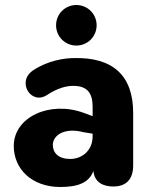

<svg xmlns="http://www.w3.org/2000/svg" viewBox="-20 -736 596 767"><path d="M221 11C289 11 336 -5 353 -53C358 -7 392 9 433 9C485 9 512 -21 512 -75V-285C512 -434 431 -508 275 -504C238 -504 171 -494 114 -456C44 -412 103 -315 167 -356C213 -386 247 -393 273 -393C331 -393 350 -361 350 -310V-272L315 -285C178 -335 35 -268 35 -153C35 -60 108 11 221 11ZM285 -554C330 -554 366 -590 366 -635C366 -680 330 -716 285 -716C240 -716 204 -680 204 -635C204 -590 240 -554 285 -554ZM191 -157C191 -195 237 -228 313 -208L350 -202V-191C350 -137 310 -101 260 -101C214 -101 191 -125 191 -157Z"/></svg>

Font: SN Pro Heavy
Style: Regular
Weight: 800
Designer: Tobias Whetton
Foundry: Supernotes
Version: Version 1.001;Glyphs 3.2 (3249)